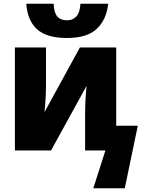

<svg xmlns="http://www.w3.org/2000/svg" viewBox="-20 -808 766 1031"><path d="M340 -604Q232 -604 180 -650Q128 -696 121 -788H268Q270 -739 288 -719Q306 -699 340 -699Q371 -699 390 -719.5Q409 -740 412 -788H561Q552 -703 500 -653.5Q448 -604 340 -604ZM481 203 546 0H437V-190Q437 -229 439 -270Q441 -311 445 -347L254 0H60V-553H227V-357Q227 -320 225 -282Q223 -244 219 -206L409 -553H604V-133H720L650 203Z"/></svg>

Font: Noto Sans SemiCondensed Black
Style: Regular
Weight: 900
Width: 4
Designer: Monotype Design Team
Foundry: Monotype Imaging Inc.
Version: Version 2.013; ttfautohint (v1.8.4.7-5d5b)